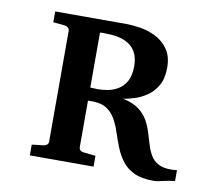

<svg xmlns="http://www.w3.org/2000/svg" viewBox="-59 -508 629 581"><g transform="rotate(10 256.0 -217.5)"><path d="M512.2 -1.5Q490.7 1 474.9 5.1Q459 9.3 446.8 9.3Q410.6 9.3 387.5 -1.7Q364.3 -12.7 350.6 -31Q336.9 -49.3 328.1 -71.3Q319.3 -93.3 312.3 -115Q305.2 -136.7 295.2 -154.8Q285.2 -172.9 268.3 -184.1Q251.5 -195.3 223.6 -195.3H210.4V-52.7Q210.4 -46.4 214.6 -42.7Q218.8 -39.1 225.1 -38.6L261.7 -34.7V-1.5H65.9V-34.7L101.1 -38.6Q106.9 -39.1 111.6 -42.7Q116.2 -46.4 116.2 -52.7V-392.6Q116.2 -398.9 111.6 -402.8Q106.9 -406.7 101.1 -407.2L65.9 -410.6V-443.8H285.2Q303.2 -443.8 327.9 -439.9Q352.5 -436 375.5 -424.6Q398.4 -413.1 413.8 -391.4Q429.2 -369.6 429.2 -334.5Q429.2 -301.3 416.5 -279.5Q403.8 -257.8 385 -245.4Q366.2 -232.9 346.9 -227.1Q327.6 -221.2 314 -219.2Q345.2 -212.9 363.3 -199.2Q381.3 -185.5 391.4 -167.5Q401.4 -149.4 407.2 -129.4Q413.1 -109.4 418.9 -91.1Q424.8 -72.8 434.6 -58.8Q444.3 -44.9 462.6 -38.1Q481 -31.2 512.2 -34.7V-1.5ZM330.1 -321.8Q330.1 -363.3 304.9 -383.8Q279.8 -404.3 231.4 -404.3L225.1 -404.8Q218.8 -405.3 210.4 -404.3V-235.4Q218.8 -235.4 224.4 -234.9Q230 -234.4 232.4 -234.4Q247.6 -234.4 264.6 -237.5Q281.7 -240.7 296.6 -250Q311.5 -259.3 320.8 -276.6Q330.1 -293.9 330.1 -321.8Z"/></g></svg>

Font: MANDARAM
Style: Book
Weight: 400
Designer: CLT@C-DIT
Version: Version 1.28